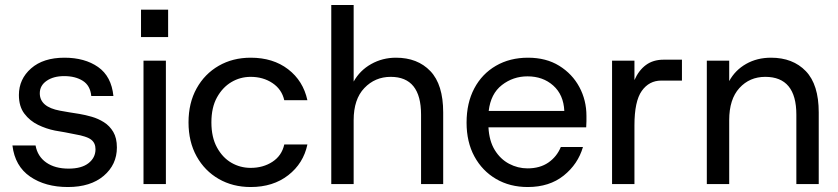

<svg xmlns="http://www.w3.org/2000/svg" viewBox="-20 -740 3371 772"><path d="M253 12Q162 12 101 -30Q40 -72 30 -155H123Q131 -111 166 -86.5Q201 -62 256 -62Q308 -62 336 -84Q364 -106 364 -140Q364 -165 346.5 -178.5Q329 -192 282 -200Q263 -204 241.5 -208Q220 -212 201 -215Q166 -222 133 -238Q100 -254 78 -283Q56 -312 56 -358Q56 -422 105 -465Q154 -508 239 -508Q321 -508 374.5 -470.5Q428 -433 436 -354H347Q343 -396 313 -415Q283 -434 238 -434Q195 -434 167.5 -415Q140 -396 140 -365Q140 -310 221 -295Q259 -288 299 -282Q323 -278 349 -270.5Q375 -263 398 -248.5Q421 -234 435.5 -209.5Q450 -185 450 -147Q450 -78 397 -33Q344 12 253 12Z M547 -591V-701H656V-591ZM557 0V-496H647V0Z M988 12Q916 12 859.5 -20.5Q803 -53 770.5 -111.5Q738 -170 738 -248Q738 -326 770.5 -384.5Q803 -443 859.5 -475.5Q916 -508 988 -508Q1078 -508 1138.5 -461.5Q1199 -415 1216 -337H1123Q1113 -381 1075.5 -406Q1038 -431 988 -431Q946 -431 910.5 -410Q875 -389 852.5 -348.5Q830 -308 830 -248Q830 -188 852.5 -147Q875 -106 910.5 -85.5Q946 -65 988 -65Q1038 -65 1075.5 -89.5Q1113 -114 1123 -159H1216Q1200 -83 1139 -35.5Q1078 12 988 12Z M1312 0V-720H1402V-412Q1427 -457 1472.5 -482.5Q1518 -508 1572 -508Q1659 -508 1710.5 -454Q1762 -400 1762 -288V0H1673V-279Q1673 -431 1551 -431Q1488 -431 1445 -386Q1402 -341 1402 -257V0Z M2102 12Q2030 12 1974.5 -20.5Q1919 -53 1887.5 -111Q1856 -169 1856 -247Q1856 -326 1887 -384.5Q1918 -443 1974 -475.5Q2030 -508 2103 -508Q2176 -508 2228.5 -475.5Q2281 -443 2309.5 -390Q2338 -337 2338 -274Q2338 -264 2338 -252.5Q2338 -241 2337 -228H1944Q1947 -173 1969.5 -136.5Q1992 -100 2027 -81.5Q2062 -63 2101 -63Q2151 -63 2185 -86.5Q2219 -110 2235 -149H2324Q2304 -80 2246.5 -34Q2189 12 2102 12ZM2101 -433Q2043 -433 1998 -398Q1953 -363 1945 -294H2249Q2246 -359 2204.5 -396Q2163 -433 2101 -433Z M2441 0V-496H2531V-418Q2548 -457 2577 -478.5Q2606 -500 2648 -500H2722V-416H2639Q2590 -416 2560.5 -374.5Q2531 -333 2531 -236V0Z M2822 0V-496H2912V-414Q2936 -458 2980 -483Q3024 -508 3080 -508Q3168 -508 3220 -454Q3272 -400 3272 -288V0H3182V-279Q3182 -431 3057 -431Q2994 -431 2953 -386Q2912 -341 2912 -257V0Z"/></svg>

Font: HostGroteskRegular
Style: Regular
Weight: 400
Designer: Doukan Karapınar based on Poppins by Indian Type Foundry, Jonny Pinhorn
Foundry: Element Type
Version: Version 1.001; ttfautohint (v1.8.4.7-5d5b)